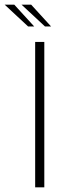

<svg xmlns="http://www.w3.org/2000/svg" viewBox="-87 -799 272 819"><path d="M63 -620H102V0H63ZM33 -686 -67 -779H-26L59 -686ZM105 -686 5 -779H46L131 -686Z"/></svg>

Font: Smooch Sans Thin Light
Style: Regular
Weight: 300
Version: Version 1.010